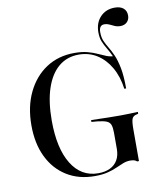

<svg xmlns="http://www.w3.org/2000/svg" viewBox="-86 -831 778 913"><g transform="rotate(-10 303.5 -374.5)"><path d="M298.4 11.3Q221 11.3 163.3 -24.6Q105.6 -60.5 74.2 -125.4Q42.7 -190.3 42.7 -278.2Q42.7 -368.5 75.8 -437.1Q108.9 -505.6 167.3 -544Q225.8 -582.3 303.2 -582.3Q340.3 -582.3 366.9 -575Q393.5 -567.7 414.1 -558.1Q434.7 -548.4 452.4 -541.5Q470.2 -534.7 490.3 -534.7Q504 -499.2 510.5 -459.3Q516.9 -419.4 516.9 -373.4H508.1Q500 -433.9 474.2 -478.2Q448.4 -522.6 409.7 -546.8Q371 -571 322.6 -571Q265.3 -571 225 -537.1Q184.7 -503.2 163.3 -439.1Q141.9 -375 141.9 -283.9Q141.9 -149.2 188.3 -74.2Q234.7 0.8 316.9 0.8Q350 0.8 373.8 -10.5Q397.6 -21.8 410.5 -44Q423.4 -66.1 423.4 -98.4V-175.8Q423.4 -200.8 418.5 -214.1Q413.7 -227.4 399.2 -233.5Q384.7 -239.5 356.5 -242.7L326.6 -245.2V-254Q341.1 -254 363.3 -253.2Q385.5 -252.4 412.5 -252Q439.5 -251.6 466.1 -251.6H471H472.6Q492.7 -251.6 512.9 -252.4Q533.1 -253.2 552.4 -254V-245.2L546.8 -243.5Q528.2 -240.3 522.6 -227.4Q516.9 -214.5 516.9 -175.8V-22.6H508.1Q503.2 -27.4 495.6 -29.8Q487.9 -32.3 475.8 -32.3Q458.9 -32.3 441.9 -25.8Q425 -19.4 405.6 -10.5Q386.3 -1.6 360.5 4.8Q334.7 11.3 298.4 11.3ZM509.7 -373.4Q509.7 -431.5 501.6 -470.2Q493.5 -508.9 482.3 -533.5Q471 -558.1 459.7 -576.6Q448.4 -595.2 440.7 -613.7Q433.1 -632.3 433.1 -658.9Q433.1 -704.8 460.1 -733.1Q487.1 -761.3 529.8 -761.3Q556.5 -761.3 571.4 -748.8Q586.3 -736.3 586.3 -713.7Q586.3 -694.4 574.2 -682.3Q562.1 -670.2 541.9 -670.2Q526.6 -670.2 514.1 -675.8Q501.6 -681.5 490.7 -686.7Q479.8 -691.9 467.7 -691.9Q441.9 -691.9 441.9 -658.1Q441.9 -633.1 449.6 -615.3Q457.3 -597.6 468.5 -579.4Q479.8 -561.3 490.7 -536.3Q501.6 -511.3 509.3 -472.6Q516.9 -433.9 516.9 -373.4Z"/></g></svg>

Font: Playfair 144pt SemiCondensed Medium
Style: Regular
Weight: 500
Width: 4
Designer: Claus Eggers Sørensen
Foundry: Claus Eggers Sørensen
Version: Version 2.203